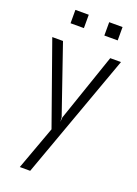

<svg xmlns="http://www.w3.org/2000/svg" viewBox="-164 -743 721 1009"><g transform="rotate(20 197.0 -238.0)"><path d="M141.1 200.2H83L171.9 -43L9.8 -500H69.8L200.2 -121.1L202.1 -95.2L204.1 -121.1L334 -500H394ZM75.2 -601.1V-675.8H149.9V-601.1ZM264.2 -601.1V-675.8H338.9V-601.1Z"/></g></svg>

Font: Abel
Style: Regular
Weight: 400
Designer: Matthew Desmond
Foundry: Matthew Desmond
Version: Version 1.003